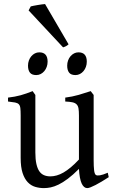

<svg xmlns="http://www.w3.org/2000/svg" viewBox="-20 -923 570 957"><path d="M522 -40Q503.9 -28.3 487.3 -18.3Q470.7 -8.3 456.5 -1Q442.4 6.3 431.6 10.5Q420.9 14.6 415 14.6Q397.9 14.6 387.2 -8.1Q376.5 -30.8 373.5 -81.1Q343.3 -50.8 318.1 -32Q293 -13.2 271.7 -2.9Q250.5 7.3 232.7 11Q214.8 14.6 199.2 14.6Q176.3 14.6 155.3 8.3Q134.3 2 118.2 -14.9Q102.1 -31.7 92.5 -61Q83 -90.3 83 -136.2V-347.2Q83 -370.6 81.5 -383.5Q80.1 -396.5 74 -403.1Q67.9 -409.7 55.2 -412.1Q42.5 -414.6 20 -417V-436.5Q37.6 -438.5 53 -441.4Q68.4 -444.3 82.8 -448.2Q97.2 -452.1 111.8 -457.3Q126.5 -462.4 142.6 -468.8L156.2 -449.7V-163.1Q156.2 -128.9 161.4 -106Q166.5 -83 176 -69.3Q185.5 -55.7 199.5 -49.8Q213.4 -43.9 231 -43.9Q246.6 -43.9 262.9 -48.6Q279.3 -53.2 296.6 -63.2Q314 -73.2 333 -89.1Q352.1 -105 373.5 -127.9V-347.2Q373.5 -369.1 371.3 -382.3Q369.1 -395.5 361.8 -402.8Q354.5 -410.2 341.1 -413.1Q327.6 -416 305.2 -417V-436.5Q340.3 -440.9 372.6 -450.2Q404.8 -459.5 432.1 -468.8L446.8 -449.7V-124Q446.8 -93.8 449 -74.7Q451.2 -55.7 458 -50.8Q463.9 -46.9 478 -49.1Q492.2 -51.3 517.1 -62ZM412.6 -615.7Q412.6 -602.1 408.2 -589.8Q403.8 -577.6 396.2 -568.6Q388.7 -559.6 378.4 -554.2Q368.2 -548.8 356 -548.8Q334 -548.8 324.5 -561Q314.9 -573.2 314.9 -595.7Q314.9 -609.4 319.3 -621.6Q323.7 -633.8 331.5 -642.8Q339.4 -651.9 349.4 -657Q359.4 -662.1 371.1 -662.1Q412.6 -662.1 412.6 -615.7ZM217.3 -615.7Q217.3 -602.1 212.9 -589.8Q208.5 -577.6 200.9 -568.6Q193.4 -559.6 183.1 -554.2Q172.9 -548.8 160.6 -548.8Q138.7 -548.8 129.2 -561Q119.6 -573.2 119.6 -595.7Q119.6 -609.4 124 -621.6Q128.4 -633.8 136.2 -642.8Q144 -651.9 154.1 -657Q164.1 -662.1 175.8 -662.1Q217.3 -662.1 217.3 -615.7ZM321.8 -702.1Q315.4 -696.3 309.1 -692.9Q302.7 -689.5 294.4 -687L122.6 -871.1L133.3 -891.1Q138.2 -892.6 147.7 -894.3Q157.2 -896 167.7 -897.9Q178.2 -899.9 188.5 -901.1Q198.7 -902.3 204.6 -902.8Z"/></svg>

Font: Noto Serif Devanagari
Style: Regular
Weight: 400
Designer: Monotype Design Team
Foundry: Monotype Imaging Inc.
Version: Version 1.01